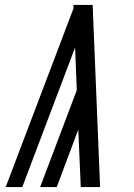

<svg xmlns="http://www.w3.org/2000/svg" viewBox="-20 -755 540 775"><path d="M142 0 290 -391 283 -563 70 0H3L277 -722L276 -735H354L384 0H306L296 -232L209 0Z"/></svg>

Font: Iosevka Custom
Style: Italic
Weight: 400
Italic angle: -9°
Monospace: yes
Designer: Belleve Invis
Foundry: Belleve Invis
Version: Version 30.3.3; ttfautohint (v1.8.3)